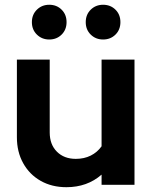

<svg xmlns="http://www.w3.org/2000/svg" viewBox="-20 -769 633 799"><path d="M256.4 10Q195.9 10 149.4 -16.3Q102.8 -42.6 76.6 -89.7Q50.3 -136.8 50.3 -197.6V-521H186.9V-217.6Q186.9 -167.8 216.7 -137.9Q246.5 -107.9 295.5 -107.9Q330.4 -107.9 357.7 -121.6Q385 -135.3 402.7 -160.2V-521H539.7V0H402.7V-42.3Q343 10 256.4 10ZM184.9 -604.6Q154.5 -604.6 133.6 -625Q112.7 -645.4 112.7 -676.8Q112.7 -708.3 133.6 -728.8Q154.5 -749.2 184.9 -749.2Q215.9 -749.2 236.4 -728.8Q257 -708.4 257 -676.9Q257 -645.4 236.4 -625Q215.9 -604.6 184.9 -604.6ZM408.9 -604.6Q378.5 -604.6 357.6 -625Q336.8 -645.4 336.8 -676.8Q336.8 -708.3 357.6 -728.8Q378.5 -749.2 408.9 -749.2Q439.9 -749.2 460.5 -728.8Q481.1 -708.4 481.1 -676.9Q481.1 -645.4 460.5 -625Q439.9 -604.6 408.9 -604.6Z"/></svg>

Font: Red Hat Display VF
Style: Regular
Weight: 300
Designer: Pentagram, MCKL
Foundry: Pentagram, MCKL
Version: Version 1.023